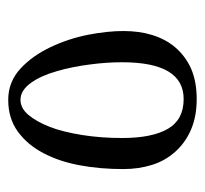

<svg xmlns="http://www.w3.org/2000/svg" viewBox="-36 -518 505 474"><g transform="rotate(-90 217.0 -280.5)"><path d="M208 -513.2Q252.4 -513.2 285.2 -482.9Q316.4 -454.1 337.9 -409.2Q358.9 -365.2 368.7 -315.9Q377.9 -268.1 377.9 -229Q377.9 -189.5 368.2 -158.2Q357.9 -124.5 337.4 -100.6Q315.9 -75.7 285.6 -62Q253.4 -47.9 210 -47.9Q167 -47.9 134.3 -62Q102.5 -75.7 80.1 -100.6Q57.6 -125.5 47.4 -158.2Q37.1 -191.4 37.1 -229Q37.1 -286.6 46.4 -336.4Q55.7 -387.2 76.7 -426.8Q97.2 -465.8 129.4 -489.3Q162.1 -513.2 208 -513.2ZM208 -482.9Q187.5 -482.9 170.9 -463.4Q154.3 -443.8 141.1 -410.2Q128.9 -378.9 121.1 -330.1Q113.8 -284.2 113.8 -231.9Q113.8 -157.7 136.7 -118.7Q159.2 -80.1 210 -80.1Q300.8 -80.1 300.8 -231.9Q300.8 -270.5 295.4 -311Q289.6 -356.4 278.8 -393.1Q267.6 -432.6 250 -457Q231.4 -482.9 208 -482.9Z"/></g></svg>

Font: SimahzazaarabicW05-Light
Style: Regular
Weight: 300
Designer: Ahmed zaza
Foundry: Ahmed zaza
Version: Version 1.001